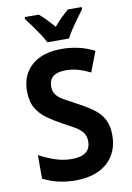

<svg xmlns="http://www.w3.org/2000/svg" viewBox="-101 -996 732 1068"><g transform="rotate(-10 265.0 -462.0)"><path d="M237 10Q189 10 143.5 0Q98 -10 55 -32V-165Q103 -140 147 -125.5Q191 -111 238 -111Q344 -111 344 -192Q344 -222 329.5 -241.5Q315 -261 286.5 -278Q258 -295 216 -317Q176 -339 139.5 -364.5Q103 -390 80 -428Q57 -466 57 -526Q57 -617 117.5 -670.5Q178 -724 288 -724Q331 -724 377 -714.5Q423 -705 471 -681L427 -566Q385 -587 352 -595Q319 -603 290 -603Q194 -603 194 -528Q194 -499 208.5 -480.5Q223 -462 251.5 -446Q280 -430 323 -407Q374 -380 409.5 -353.5Q445 -327 463.5 -291.5Q482 -256 482 -203Q482 -104 417 -47Q352 10 237 10ZM216 -774Q206 -795 188 -822Q170 -849 151 -875.5Q132 -902 116 -922V-934H195Q214 -919 234.5 -897.5Q255 -876 277 -851Q300 -878 319.5 -897Q339 -916 360 -934H438V-922Q423 -902 404 -876Q385 -850 367 -823Q349 -796 338 -774Z"/></g></svg>

Font: Noto Sans Mono Condensed
Style: Bold
Weight: 700
Width: 3
Designer: Monotype Design Team
Foundry: Monotype Imaging Inc.
Version: Version 2.014